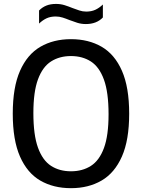

<svg xmlns="http://www.w3.org/2000/svg" viewBox="-20 -949 723 978"><path d="M341.5 9.5Q252 9.5 185.2 -29.2Q118.5 -68 81.8 -151.8Q45 -235.5 45 -370Q45 -504.5 82 -588.2Q119 -672 185.8 -710.8Q252.5 -749.5 341.5 -749.5Q431 -749.5 497.8 -710.8Q564.5 -672 601.2 -588.2Q638 -504.5 638 -370Q638 -235.5 601 -151.8Q564 -68 497.2 -29.2Q430.5 9.5 341.5 9.5ZM341.5 -76.5Q400 -76.5 443 -104Q486 -131.5 509.5 -195Q533 -258.5 533 -367Q533 -478.5 509.5 -543.2Q486 -608 443 -635.8Q400 -663.5 341.5 -663.5Q283 -663.5 240 -636Q197 -608.5 173.5 -545Q150 -481.5 150 -373Q150 -261.5 173.5 -196.8Q197 -132 240 -104.2Q283 -76.5 341.5 -76.5ZM417.5 -826.5Q394 -826.5 373.5 -833Q353 -839.5 333.5 -847Q316.5 -854 299.2 -859.5Q282 -865 264 -865Q237.5 -865 217.8 -856Q198 -847 179 -829V-895.5Q195 -912 216 -920.5Q237 -929 265.5 -929Q289 -929 309.5 -922.5Q330 -916 349.5 -908Q366.5 -901.5 383.8 -895.8Q401 -890 419 -890Q445.5 -890 465.2 -899Q485 -908 504 -926V-860Q472 -826.5 417.5 -826.5Z"/></svg>

Font: Encode Sans SemiCondensed SemiCondensed Medium
Style: Regular
Weight: 500
Width: 4
Designer: Multiple Designers
Foundry: Impallari Type
Version: Version 3.000; ttfautohint (v1.8.3) -l 8 -r 50 -G 200 -x 14 